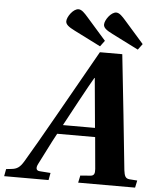

<svg xmlns="http://www.w3.org/2000/svg" viewBox="-84 -957 818 1008"><g transform="rotate(5 325.0 -453.5)"><path d="M230 -839C230 -822 245 -810 279 -793L418 -723L441 -754L338 -871C322 -889 306 -907 289 -907C261 -907 230 -862 230 -839ZM429 -839C429 -822 444 -810 478 -793L617 -723L640 -754L537 -871C521 -889 505 -907 488 -907C460 -907 429 -862 429 -839ZM-24 0H210L217 -38L161 -42C139 -43 138 -59 148 -79C176 -132 202 -188 234 -246H434L449 -79C451 -55 446 -43 426 -42L374 -38L366 0H666L674 -38L633 -41C610 -43 606 -58 602 -86C594 -159 580 -302 572 -375L538 -692H420L226 -349C166 -243 103 -133 75 -87C55 -54 40 -44 10 -41L-17 -38ZM260 -294C273 -319 386 -528 403 -555H405L429 -294Z"/></g></svg>

Font: Heuristica
Style: Bold Italic
Weight: 700
Italic angle: -13°
Version: Version 1.0.1